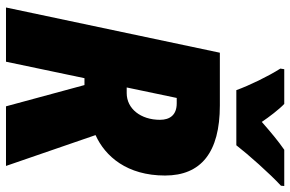

<svg xmlns="http://www.w3.org/2000/svg" viewBox="-184 -785 969 641"><g transform="rotate(90 300.5 -464.5)"><path d="M281 -769H465C496 -809 559 -880 600 -918L601 -929H480C451 -909 420 -883 387 -854C371 -878 345 -912 327 -929H211L209 -916C235 -875 265 -813 281 -769ZM5 0H186L241 -262H264L335 0H534L431 -299C502 -331 566 -404 566 -531C566 -651 489 -714 332 -714H156ZM272 -403 307 -570H325C364 -570 380 -547 380 -514C380 -450 343 -403 291 -403Z"/></g></svg>

Font: Noto Sans UI SemiCondensed Black
Style: Italic
Weight: 900
Width: 4
Italic angle: -372°
Designer: Monotype Design Team
Foundry: Monotype Imaging Inc.
Version: Version 1.901